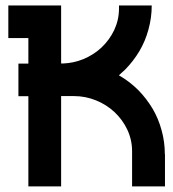

<svg xmlns="http://www.w3.org/2000/svg" viewBox="-20 -667 620 687"><path d="M569.8 -115.2H570.3V0H452.6V-126Q452.6 -166.5 435.5 -203.1Q418.9 -238.3 390.1 -265.6Q361.3 -292.5 324.2 -307.6Q286.1 -323.2 244.6 -323.2H198.7V0H81.5V-322.8H45.9V-439.5H81.5V-530.8H9.8V-647.5H198.7V-439.9H207Q243.2 -441.4 277.3 -455.1Q314.5 -470.2 343.3 -497.1Q372.1 -524.4 388.7 -559.6Q405.8 -596.2 405.8 -636.7V-647.5H522.9Q522.9 -603.5 511.2 -561.5Q500 -520 479 -484.4Q458 -449.2 428.7 -418.9Q420.9 -411.1 405.3 -397.5L410.6 -394.5Q445.3 -374 475.6 -343.8Q504.9 -313.5 525.9 -278.3Q546.9 -242.7 558.1 -201.2Q569.8 -159.7 569.8 -115.2Z"/></svg>

Font: Sangha Kali
Style: Regular
Weight: 400
Designer: Seslavinskaya Anna
Foundry: Popkern
Version: Version 2.000;PS 002.000;hotconv 1.0.88;makeotf.lib2.5.64775